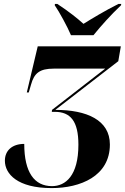

<svg xmlns="http://www.w3.org/2000/svg" viewBox="-20 -951 641 982"><path d="M343 -771H458C497 -819 546 -874 599 -924L600 -931H586C516 -896 447 -854 407 -829C377 -856 334 -891 273 -931H261L260 -924C283 -891 325 -814 343 -771ZM244 11C391 11 542 -50 542 -212C542 -337 424 -389 263 -389L585 -638L598 -714H173L117 -478H127L139 -519C155 -577 183 -600 255 -600H518L246 -389L245 -379H260C340 -379 381 -332 381 -211C381 -52 315 1 246 1C156 1 104 -69 104 -215C42 -215 5 -181 5 -129C5 -61 70 11 244 11Z"/></svg>

Font: Noto Serif Display SemiCondensed ExtraBold
Style: Italic
Weight: 800
Width: 4
Italic angle: -12°
Designer: Monotype Design Team
Foundry: Monotype Imaging Inc.
Version: Version 2.009